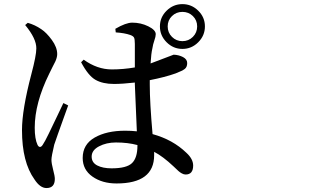

<svg xmlns="http://www.w3.org/2000/svg" viewBox="-20 -864 1540 942"><path d="M291 -358.4 314.5 -346.7Q307.6 -328.1 292 -284.2Q276.4 -240.2 263.7 -205.1Q251 -169.9 246.1 -154.3Q232.4 -96.7 232.4 -80.1Q232.4 -62.5 240.7 -31.2Q249 0 249 13.7Q249 58.6 208 58.6Q176.8 58.6 149.4 16.6Q87.9 -68.4 87.9 -225.6Q87.9 -325.2 133.8 -500Q158.2 -591.8 158.2 -626Q159.2 -673.8 103.5 -741.2L116.2 -752Q151.4 -742.2 182.6 -720.7Q208 -704.1 234.4 -668Q260.7 -631.8 260.7 -598.6Q260.7 -589.8 257.8 -579.6Q254.9 -569.3 251 -561.5Q247.1 -553.7 237.8 -535.6Q228.5 -517.6 221.7 -502.9Q150.4 -358.4 150.4 -237.3Q150.4 -182.6 164.1 -153.3Q168.9 -143.6 175.8 -143.1Q182.6 -142.6 189.5 -153.3Q200.2 -168.9 218.8 -207.5Q237.3 -246.1 260.3 -293.9Q283.2 -341.8 291 -358.4ZM654.3 -149.4V-152.3Q607.4 -165 548.8 -165Q502 -165 465.8 -146Q429.7 -127 429.7 -95.7Q429.7 -66.4 457 -52.2Q484.4 -38.1 527.3 -38.1Q601.6 -38.1 627.9 -64Q654.3 -89.8 654.3 -149.4ZM718.8 -552.7 832 -595.7Q857.4 -594.7 877.9 -584Q898.4 -573.2 898.4 -554.7Q898.4 -535.2 886.7 -525.9Q875 -516.6 841.8 -503.9Q790 -485.4 714.8 -470.7V-449.2Q714.8 -361.3 728.5 -206.1Q828.1 -178.7 894.5 -114.3Q927.7 -84 927.7 -51.8Q927.7 -7.8 890.6 -7.8Q881.8 -7.8 872.1 -13.2Q862.3 -18.6 855.5 -24.9Q848.6 -31.2 831.1 -47.9Q779.3 -96.7 736.3 -119.1V-102.5Q736.3 36.1 551.8 36.1Q481.4 36.1 433.6 2.4Q385.7 -31.2 385.7 -88.9Q385.7 -155.3 444.3 -189Q502.9 -222.7 593.8 -222.7Q625 -222.7 651.4 -219.7Q641.6 -437.5 641.6 -450.2V-459Q580.1 -452.1 539.1 -452.1Q484.4 -452.1 448.7 -472.2Q413.1 -492.2 377.9 -558.6L390.6 -571.3Q457 -523.4 528.3 -523.4Q585 -523.4 641.6 -533.2V-648.4Q641.6 -672.9 637.2 -680.2Q632.8 -687.5 619.1 -692.4Q591.8 -702.1 547.9 -705.1L545.9 -722.7Q597.7 -752.9 628.9 -752.9Q670.9 -752.9 707.5 -734.9Q744.1 -716.8 744.1 -696.3Q744.1 -684.6 737.3 -665.5Q730.5 -646.5 727.5 -626Q721.7 -602.5 718.8 -552.7ZM823.7 -683.1Q844.7 -662.1 875 -662.1Q905.3 -662.1 926.3 -683.1Q947.3 -704.1 947.3 -734.4Q947.3 -764.6 926.3 -785.2Q905.3 -805.7 875 -805.7Q844.7 -805.7 823.7 -785.2Q802.7 -764.6 802.7 -734.4Q802.7 -704.1 823.7 -683.1ZM797.4 -811.5Q830.1 -843.8 875 -843.8Q919.9 -843.8 952.6 -811.5Q985.4 -779.3 985.4 -734.4Q985.4 -689.5 952.6 -656.7Q919.9 -624 875 -624Q830.1 -624 797.4 -656.7Q764.6 -689.5 764.6 -734.4Q764.6 -779.3 797.4 -811.5Z"/></svg>

Font: Bpmf Zihi Serif SemiBold
Style: SemiBold
Weight: 600
Foundry: But Ko
Version: Version 1.320